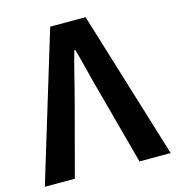

<svg xmlns="http://www.w3.org/2000/svg" viewBox="-115 -833 848 927"><g transform="rotate(-15 309.5 -370.0)"><path d="M-5 0H145L241 -361C263 -443 279 -517 303 -600H308C332 -517 347 -443 371 -361L468 0H624L397 -740H220Z"/></g></svg>

Font: Noto Sans T Chinese Bold
Style: Bold
Weight: 700
Designer: Ryoko NISHIZUKA (kana & ideographs); Paul D. Hunt (Latin, Greek & Cyrillic); Wenlong ZHANG (bopomofo); Sandoll Communica
Foundry: Adobe Systems Incorporated
Version: Version 1.000;PS 1;hotconv 1.0.78;makeotf.lib2.5.61930